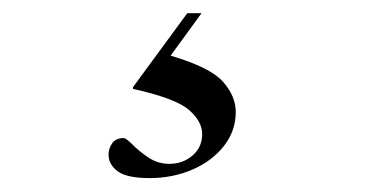

<svg xmlns="http://www.w3.org/2000/svg" viewBox="-20 -30 540 283"><path d="M200.5 232.5Q167 232.5 153.5 222.5Q140 212.5 140 198Q140 188.5 145.5 181Q151 173.5 162 173.5Q166 173.5 175.2 183Q184.5 192.5 198.5 202Q212.5 211.5 229.5 211.5Q249.5 211.5 263.8 199.2Q278 187 278 167.5Q278 149 258.5 132Q239 115 176 101V98.5L256 -10.5H277L231.5 52Q290.5 69.5 309 90.8Q327.5 112 327.5 135Q327.5 163 310 185.2Q292.5 207.5 263.5 220Q234.5 232.5 200.5 232.5Z"/></svg>

Font: Newsreader 72pt
Style: Regular
Weight: 400
Designer: Hugues Gentile
Foundry: Production Type
Version: Version 1.003; ttfautohint (v1.8.3)